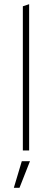

<svg xmlns="http://www.w3.org/2000/svg" viewBox="-20 -718 248 916"><path d="M89 -688 119 -698V0H89ZM123 51 73 178H46L84 51Z"/></svg>

Font: Roundo Variable
Style: Regular
Weight: 200
Designer: Shiva Nallaperumal
Foundry: Indian Type Foundry
Version: Version 2.000